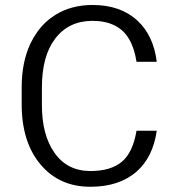

<svg xmlns="http://www.w3.org/2000/svg" viewBox="-20 -733 691 756"><path d="M597.2 -218.3Q582.5 -114.3 517.6 -57.1Q449.2 2.4 335.9 2.4Q213.4 2.4 139.6 -85.4Q65.4 -173.3 65.4 -322.3V-390.6Q65.4 -488.3 100.1 -562Q111.8 -586.4 126.5 -606.9Q141.1 -627.4 158.9 -644.3Q176.8 -661.1 197.8 -674.3Q260.7 -713.4 344.2 -713.4Q454.6 -713.4 521 -651.9Q584.5 -593.3 597.2 -489.7H517.6Q513.2 -517.1 505.9 -539.6Q498.5 -562 487.8 -579.8Q477.1 -597.7 463.4 -610.8Q448.7 -624 430.7 -633.1Q412.6 -642.1 390.9 -646.5Q369.1 -650.9 344.2 -650.9Q251 -650.9 197.8 -581.5Q171.4 -547.4 158.2 -499Q145 -450.7 145 -388.2V-319.3Q145 -201.2 194.8 -130.9Q245.1 -59.6 335.9 -59.6Q417 -59.6 460.4 -96.7Q502.9 -132.3 517.6 -218.3Z"/></svg>

Font: Vazir Light FD-UI
Style: Light-FD-UI
Weight: 300
Designer: Saber Rastikerdar
Foundry: Saber Rastikerdar
Version: Version 30.1.0